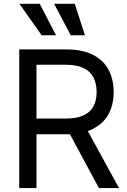

<svg xmlns="http://www.w3.org/2000/svg" viewBox="-20 -959 648 979"><path d="M78.1 -707V0H166V-628.9H314.5C351.6 -628.9 381.8 -623.4 405.3 -612.3C428.7 -601.2 445.8 -585.3 456.5 -564.5C467.3 -543.6 472.7 -518.6 472.7 -489.3C472.7 -460.6 467.3 -436.4 456.5 -416.5C445.8 -396.6 428.9 -381.3 405.8 -370.6C382.6 -359.9 352.5 -354.5 315.4 -354.5H126V-274.4H319.3C372.7 -274.4 417.5 -283.5 453.6 -301.8C489.7 -320 516.4 -345.2 533.7 -377.4C550.9 -409.7 559.6 -446.9 559.6 -489.3C559.6 -532.2 550.9 -570.1 533.7 -603C516.4 -635.9 489.7 -661.5 453.6 -679.7C417.5 -697.9 372.4 -707 318.4 -707ZM586.9 0 413.1 -317.4H313.5L484.4 0ZM79.1 -939.5 192.4 -779.3H265.6L182.6 -939.5ZM255.9 -939.5 340.8 -779.3H413.1L361.3 -939.5Z"/></svg>

Font: Pretendard Variable
Style: Regular
Weight: 400
Designer: Base glyphs from Inter by Rasmus Andersson; Hangeul glyphs from Noto Sans CJK(Source Han Sans) by Jang Soo-young and Kan
Foundry: Kil Hyung-jin
Version: Version 1.309;Glyphs 3.2 (3225)